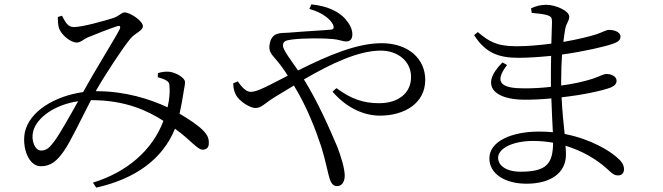

<svg xmlns="http://www.w3.org/2000/svg" viewBox="-20 -799 3040 880"><path d="M230 -153C208 -123 194 -109 168 -109C141 -109 121 -154 132 -197C149 -261 231 -319 338 -335C300 -267 254 -185 230 -153ZM703 -445C719 -441 730 -437 741 -431C754 -423 757 -417 757 -400C759 -378 757 -345 748 -307C670 -344 555 -381 424 -381H419L421 -385C462 -457 545 -583 577 -621C599 -648 635 -658 635 -679C635 -702 578 -742 551 -742C535 -742 530 -726 495 -715C459 -704 359 -675 318 -675C289 -675 279 -700 264 -727L245 -721C245 -704 246 -681 251 -668C262 -639 303 -604 332 -604C350 -604 364 -620 381 -627C419 -643 481 -667 517 -679C530 -683 535 -678 527 -662C503 -616 413 -472 366 -386L361 -377C233 -359 115 -290 94 -193C80 -122 111 -37 167 -37C213 -37 242 -62 273 -107C302 -147 353 -256 397 -340H399C557 -340 659 -290 729 -245C679 -112 565 -11 406 38L421 61C603 20 726 -71 782 -209C857 -155 884 -113 909 -113C928 -113 937 -125 937 -141C938 -163 932 -179 913 -199C890 -223 852 -249 803 -278C811 -313 817 -349 820 -368C823 -391 828 -407 828 -423C828 -442 788 -466 757 -470C740 -472 720 -469 704 -464Z M1398 -758C1462 -740 1494 -710 1506 -687C1513 -671 1509 -664 1495 -663C1466 -660 1383 -656 1300 -649C1269 -647 1228 -653 1217 -602C1207 -563 1228 -547 1246 -525C1261 -507 1278 -486 1299 -452L1215 -409C1179 -391 1150 -378 1129 -378C1106 -378 1085 -404 1070 -426L1049 -417C1049 -394 1054 -377 1063 -361C1079 -334 1125 -304 1151 -304C1179 -304 1192 -325 1241 -355C1269 -372 1298 -390 1327 -407C1387 -310 1428 -201 1453 -125C1473 -60 1483 -4 1490 17C1498 44 1509 54 1525 54C1547 54 1560 34 1560 6C1560 -26 1543 -82 1526 -126C1488 -215 1439 -328 1373 -435C1497 -507 1622 -567 1725 -567C1804 -567 1864 -518 1864 -446C1864 -371 1804 -326 1718 -326C1643 -326 1589 -346 1522 -395L1504 -379C1570 -302 1651 -269 1721 -269C1833 -269 1929 -325 1929 -433C1929 -531 1850 -601 1729 -601C1616 -601 1486 -546 1346 -476C1317 -519 1277 -569 1277 -590C1277 -610 1289 -614 1319 -618C1376 -625 1467 -624 1506 -620C1533 -618 1550 -609 1567 -609C1584 -609 1595 -619 1595 -642C1595 -666 1582 -690 1562 -713C1536 -742 1487 -771 1407 -779Z M2366 -12C2299 -12 2263 -41 2263 -76C2263 -117 2326 -153 2424 -153C2455 -153 2486 -150 2515 -145C2514 -50 2487 -12 2366 -12ZM2552 -429C2552 -476 2554 -516 2556 -549C2662 -564 2755 -586 2791 -599C2810 -606 2824 -614 2824 -631C2824 -652 2796 -662 2772 -662C2758 -662 2741 -651 2714 -642C2683 -632 2627 -618 2562 -607C2565 -631 2568 -651 2571 -668C2576 -694 2589 -702 2589 -723C2589 -749 2527 -777 2484 -777C2457 -777 2433 -770 2414 -761L2417 -740C2449 -737 2469 -735 2490 -729C2506 -723 2510 -718 2510 -698C2510 -689 2509 -650 2507 -599C2454 -592 2398 -587 2347 -587C2253 -587 2219 -611 2170 -652L2153 -638C2204 -558 2263 -534 2356 -534C2404 -534 2456 -538 2506 -543C2505 -509 2505 -474 2505 -441V-401C2464 -396 2422 -394 2382 -394C2282 -394 2240 -418 2304 -501L2283 -513C2176 -407 2245 -342 2385 -342C2425 -342 2466 -344 2507 -348C2509 -287 2512 -233 2514 -193C2494 -195 2473 -196 2451 -196C2326 -196 2223 -152 2223 -73C2223 -2 2295 43 2393 43C2504 43 2574 -6 2574 -91C2574 -104 2573 -117 2572 -131C2648 -108 2715 -69 2766 -22C2784 -5 2795 5 2813 5C2829 5 2840 -5 2840 -24C2840 -43 2828 -61 2806 -79C2777 -105 2692 -161 2568 -185C2563 -232 2557 -288 2554 -353C2652 -364 2739 -383 2777 -397C2795 -404 2806 -414 2806 -429C2806 -450 2780 -460 2759 -460C2747 -460 2729 -449 2696 -438C2656 -425 2606 -414 2552 -407Z"/></svg>

Font: Noto Serif CJK JP
Style: Regular
Weight: 400
Designer: Ryoko NISHIZUKA 西塚涼子 (kana & ideographs); Frank Grießhammer (Latin, Greek & Cyrillic); Wenlong ZHANG 张文龙 (bopomofo); San
Foundry: Adobe Systems Incorporated
Version: Version 1.000;PS 1;hotconv 16.6.53;makeotf.lib2.5.65590